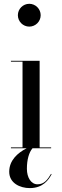

<svg xmlns="http://www.w3.org/2000/svg" viewBox="-20 -780 327 1010"><path d="M74 -700C74 -667 101 -640 134 -640C167 -640 194 -667 194 -700C194 -733 167 -760 134 -760C101 -760 74 -733 74 -700ZM37.5 -4.5V0H120C72.5 24.5 28.5 63.5 28.5 123.5C28.5 183.5 85.5 209.5 136.5 209.5C207.5 209.5 236.5 164.5 251.5 136.5L248.5 134.5C230.5 164.5 213 189.5 177.5 189.5C143.5 189.5 121.5 154 121.5 108C121.5 60.5 132 22.5 151 0H249V-4.5H188.5V-460H37.5V-455.5H98.5V-4.5Z"/></svg>

Font: Bodoni* 36pt
Style: Regular
Weight: 400
Version: Version 2.3